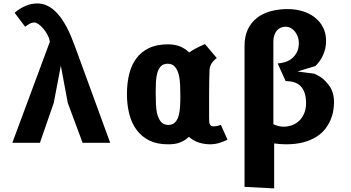

<svg xmlns="http://www.w3.org/2000/svg" viewBox="-20 -810 1990 1089"><path d="M448.5 0 364.5 -226 325 -437.5 285 -227 206.5 0H50L263 -574Q258.5 -596 247.5 -615.8Q236.5 -635.5 223.5 -650.2Q210.5 -665 197.5 -673.8Q184.5 -682.5 176 -682.5Q169 -682.5 163.2 -681.2Q157.5 -680 151.5 -677Q145.5 -674 138.8 -669.5Q132 -665 122.5 -658.5L63 -737.5Q92 -762.5 124.8 -776.5Q157.5 -790.5 191 -790.5Q219 -790.5 243 -780Q267 -769.5 287.5 -751.5Q308 -733.5 325.2 -709.5Q342.5 -685.5 357 -658.5Q371.5 -631.5 383.5 -602.5Q395.5 -573.5 405.5 -546L605 0Z M1209.5 -481Q1171 -452 1168.5 -414.5Q1167.5 -393.5 1166.8 -359.5Q1166 -325.5 1166 -276V-145.5Q1166 -133.5 1166.5 -124Q1167 -114.5 1169.2 -107.8Q1171.5 -101 1176.8 -97.2Q1182 -93.5 1191.5 -93.5Q1203.5 -93.5 1214.2 -96.2Q1225 -99 1233 -101.5L1270.5 -17.5Q1244 -5 1220.5 1.8Q1197 8.5 1175.5 8.5Q1098 8.5 1051.5 -34Q1037.5 -21 1023.8 -13Q1010 -5 995.5 0Q981 5 965.5 6.8Q950 8.5 932.5 8.5Q871 8.5 827 -13.2Q783 -35 754.8 -73.2Q726.5 -111.5 713.2 -163.5Q700 -215.5 700 -276.5Q700 -337 712.5 -388.8Q725 -440.5 752.8 -478.2Q780.5 -516 824.8 -537.2Q869 -558.5 932.5 -558.5Q967.5 -558.5 996.2 -548.5Q1025 -538.5 1053.5 -512.5Q1068 -523.5 1090.2 -535.2Q1112.5 -547 1142.5 -560ZM1003 -264Q1003 -298 1001.5 -331Q1000 -364 992.8 -390.2Q985.5 -416.5 971 -432.5Q956.5 -448.5 931 -448.5Q907 -448.5 893.2 -434.8Q879.5 -421 872.8 -398Q866 -375 864.5 -345.8Q863 -316.5 863 -285.5Q863 -251 864.5 -218Q866 -185 873 -159.2Q880 -133.5 894.5 -117.5Q909 -101.5 934.5 -101.5Q958.5 -101.5 972.2 -115.2Q986 -129 992.8 -152Q999.5 -175 1001.2 -204Q1003 -233 1003 -264Z M1601 8.5Q1583.5 8.5 1566.5 7Q1549.5 5.5 1535 3.5V258.5L1367 250V-550.5Q1367 -603.5 1385.5 -642.8Q1404 -682 1436.5 -707.8Q1469 -733.5 1514 -746Q1559 -758.5 1611.5 -758.5Q1655.5 -758.5 1695 -746.8Q1734.5 -735 1764.5 -712Q1794.5 -689 1812 -655.2Q1829.5 -621.5 1829.5 -577.5Q1829.5 -555 1824.8 -534.5Q1820 -514 1811.8 -496Q1803.5 -478 1792.5 -462.8Q1781.5 -447.5 1769 -435.5L1667 -404.5L1763 -392Q1782 -383.5 1797.8 -373.2Q1813.5 -363 1825 -350.5Q1836.5 -338.5 1845.8 -326.2Q1855 -314 1861.2 -299.8Q1867.5 -285.5 1871 -268.5Q1874.5 -251.5 1874.5 -230Q1874.5 -206.5 1869.8 -179.5Q1865 -152.5 1853.2 -126Q1841.5 -99.5 1821.8 -75.2Q1802 -51 1771.5 -32.2Q1741 -13.5 1699 -2.5Q1657 8.5 1601 8.5ZM1530.5 -105.5Q1542.5 -99.5 1558 -95.5Q1573.5 -91.5 1588 -91.5Q1615 -91.5 1638.2 -100.5Q1661.5 -109.5 1678.8 -126.8Q1696 -144 1706 -169Q1716 -194 1716 -225.5Q1716 -286 1688.2 -318Q1660.5 -350 1600 -350L1555 -450Q1570 -451 1590.5 -456Q1611 -461 1629.8 -474Q1648.5 -487 1661.8 -509.5Q1675 -532 1675 -567.5Q1675 -585 1669 -601.5Q1663 -618 1653 -630.8Q1643 -643.5 1629.2 -651Q1615.5 -658.5 1600 -658.5Q1585 -658.5 1572.5 -653Q1560 -647.5 1550.5 -636.8Q1541 -626 1535.8 -610.2Q1530.5 -594.5 1530.5 -573.5Z"/></svg>

Font: B612 Mono
Style: Bold
Weight: 700
Version: Version 1.005